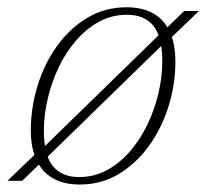

<svg xmlns="http://www.w3.org/2000/svg" viewBox="-36 -484 552 514"><path d="M302 -464.5Q345.5 -464.5 374.8 -447.8Q404 -431 418.8 -398.5Q433.5 -366 433.5 -319Q433.5 -259 415.5 -200.5Q397.5 -142 363.5 -94.5Q329.5 -47 282.5 -18.5Q235.5 10 177.5 10Q134.5 10 105.2 -7Q76 -24 61.2 -56.5Q46.5 -89 46.5 -135.5Q46.5 -195.5 64.5 -254.2Q82.5 -313 116.2 -360.2Q150 -407.5 197.2 -436Q244.5 -464.5 302 -464.5ZM176 -10Q216 -10 250.2 -28.5Q284.5 -47 312 -78.8Q339.5 -110.5 358.8 -150.8Q378 -191 388.2 -234.5Q398.5 -278 398.5 -320Q398.5 -385.5 374.5 -415Q350.5 -444.5 304 -444.5Q263.5 -444.5 229.5 -426Q195.5 -407.5 168 -376Q140.5 -344.5 121.2 -304Q102 -263.5 91.8 -220Q81.5 -176.5 81.5 -134.5Q81.5 -69 105.5 -39.5Q129.5 -10 176 -10ZM457 -454.5H496.5L420 -381L406.5 -371.5L90 -63L77.5 -52.5L23.5 0H-16L60.5 -73.5L74 -83L390.5 -391.5L403 -402Z"/></svg>

Font: Newsreader ExtraLight
Style: Italic
Weight: 250
Italic angle: -17°
Designer: Hugues Gentile
Foundry: Production Type
Version: Version 1.003